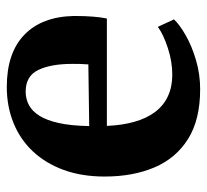

<svg xmlns="http://www.w3.org/2000/svg" viewBox="-42 -552 609 565"><g transform="rotate(90 262.5 -269.5)"><path d="M235.5 15Q136 15 82.5 -36.5Q29 -88 27 -182.5Q27 -215.5 29 -239.2Q31 -263 34.5 -279.5H350.5Q348.5 -325.5 338.2 -361.2Q328 -397 309.2 -421.8Q290.5 -446.5 263 -459.2Q235.5 -472 199.5 -472Q161.5 -472 121.5 -459Q81.5 -446 59 -429.5L37 -477Q53 -494 84.8 -512Q116.5 -530 157.8 -542Q199 -554 242.5 -554Q332 -554 388.8 -518.5Q445.5 -483 472.5 -419.8Q499.5 -356.5 499.5 -273Q499.5 -205.5 480 -152.2Q460.5 -99 425.5 -61.8Q390.5 -24.5 342 -4.8Q293.5 15 235.5 15ZM249.5 -40.5Q271 -40.5 289 -50Q307 -59.5 320.5 -80.8Q334 -102 342 -137.8Q350 -173.5 351 -227.5L169.5 -225Q168.5 -213 168.2 -200.5Q168 -188 168 -177.5Q168 -114.5 186 -77.5Q204 -40.5 249.5 -40.5Z"/></g></svg>

Font: Merriweather 48pt
Style: Bold
Weight: 700
Version: Version 2.100